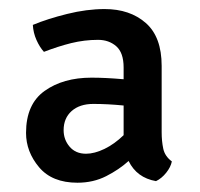

<svg xmlns="http://www.w3.org/2000/svg" viewBox="-20 -578 442 424"><path d="M37.5 -284.5Q37.5 -348 78.5 -377.2Q119.5 -406.5 182 -406.5Q213 -406.5 253 -403V-429Q253 -461.5 236.8 -475.8Q220.5 -490 196.5 -490Q166.5 -490 137.2 -482.8Q108 -475.5 77 -463.5Q67.5 -474 60.5 -489.8Q53.5 -505.5 52.5 -523Q85 -536.5 128.2 -547.2Q171.5 -558 211 -558Q267 -558 302 -527.2Q337 -496.5 337 -432.5V-286Q337 -266.5 340.5 -249.8Q344 -233 359.5 -221.5Q357 -209 347 -196.5Q337 -184 324.5 -178Q282 -185.5 264 -222.5Q243 -203.5 214.5 -189Q186 -174.5 151 -174.5Q95 -174.5 66.2 -208.8Q37.5 -243 37.5 -284.5ZM120.5 -290.5Q120.5 -269.5 133.8 -254Q147 -238.5 170 -238.5Q188.5 -238.5 210.8 -249.2Q233 -260 253 -279.5V-345Q217.5 -348.5 186 -348.5Q156 -348.5 138.2 -332.8Q120.5 -317 120.5 -290.5Z"/></svg>

Font: Signika Negative SC
Style: Regular
Weight: 400
Designer: Anna Giedryś
Foundry: Anna Giedryś
Version: Version 2.000; ttfautohint (v1.8.3) -l 8 -r 50 -G 200 -x 9 -